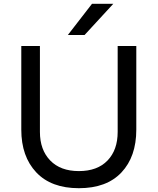

<svg xmlns="http://www.w3.org/2000/svg" viewBox="-20 -972 829 1010"><path d="M92 -290V-730H190V-278Q190 -184 244 -128Q298 -72 395 -72Q492 -72 545.5 -127.5Q599 -183 599 -278V-730H697V-290Q697 -148 619 -65Q541 18 395 18Q249 18 170.5 -65.5Q92 -149 92 -290ZM464 -952H576L425 -788H337Z"/></svg>

Font: Sora-SIA
Style: Regular
Weight: 400
Designer: Jonathan Barnbrook, Julián Moncada
Foundry: Barnbrook Fonts
Version: Version 2.000